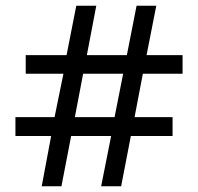

<svg xmlns="http://www.w3.org/2000/svg" viewBox="-20 -652 693 672"><path d="M159 -176H34V-242H171L202 -394H70V-459H213L247 -632H317L284 -459H424L458 -632H527L493 -459H619V-394H480L451 -242H584V-176H438L404 0H334L369 -176H229L195 0H126ZM381 -242 411 -394H271L242 -242Z"/></svg>

Font: lkannada05
Style: Book
Weight: 400
Designer: Jelle Bosma - Monotype Design Team
Foundry: Monotype Imaging Inc.
Version: Version 2.003